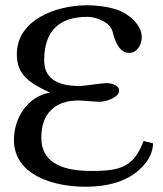

<svg xmlns="http://www.w3.org/2000/svg" viewBox="-20 -704 620 730"><path d="M526 -168C488 -68 437 -54 327 -54C200 -54 137 -96 137 -181C137 -270 187 -322 278 -322C291 -322 344 -317 359 -317C381 -317 433 -333 433 -359C433 -380 404 -388 387 -388C365 -388 301 -377 282 -377C193 -377 148 -409 148 -474C148 -585 203 -640 313 -640C347 -640 399 -619 408 -584C421 -529 442 -503 472 -503C502 -503 519 -535 519 -563C519 -612 465 -656 416 -670C385 -679 349 -684 309 -684C189 -683 44 -627 44 -498C44 -416 96 -387 170 -352C84 -337 33 -255 33 -172C33 -36 187 6 305 6C389 6 454 -13 502 -52C540 -84 561 -119 562 -159Z"/></svg>

Font: XITS
Style: Regular
Weight: 400
Designer: MicroPress Inc., with final additions and corrections provided by Coen Hoffman, Elsevier (retired)
Version: Version 1.302